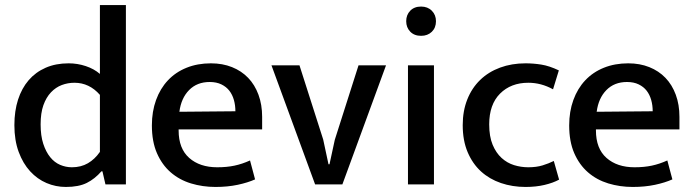

<svg xmlns="http://www.w3.org/2000/svg" viewBox="-20 -731 2748 761"><path d="M376 -711H479V0H398L386 -52H382Q356 -22 324 -6Q292 10 241 10Q201 10 164.5 -5.5Q128 -21 99.5 -52Q71 -83 54 -129Q37 -175 37 -235Q37 -291 51.5 -336Q66 -381 93.5 -413Q121 -445 161 -462.5Q201 -480 252 -480Q287 -480 320 -469Q353 -458 376 -438ZM376 -355Q334 -403 275 -403Q249 -403 225 -394Q201 -385 182 -365Q163 -345 152 -314Q141 -283 141 -238Q141 -193 151.5 -161Q162 -129 179 -108Q196 -87 218.5 -77.5Q241 -68 265 -68Q301 -68 328.5 -84Q356 -100 376 -129Z M1019 -218H688V-214Q688 -142 730 -105Q772 -68 841 -68Q879 -68 909.5 -74.5Q940 -81 971 -95L991 -20Q962 -7 922 1.5Q882 10 834 10Q783 10 737 -4Q691 -18 656.5 -48Q622 -78 602 -124Q582 -170 582 -234Q582 -289 598.5 -334.5Q615 -380 645.5 -412.5Q676 -445 719.5 -462.5Q763 -480 816 -480Q862 -480 899.5 -465Q937 -450 963.5 -422.5Q990 -395 1004.5 -355.5Q1019 -316 1019 -268ZM913 -290Q913 -314 907 -335Q901 -356 889 -371.5Q877 -387 857.5 -396.5Q838 -406 811 -406Q761 -406 729.5 -374Q698 -342 691 -288Z M1401 -472H1510L1337 0H1229L1056 -472H1167L1261 -178L1282 -80H1286L1307 -177Z M1597 0V-472H1700V0ZM1649 -589Q1622 -589 1606 -605.5Q1590 -622 1590 -647Q1590 -672 1606 -688.5Q1622 -705 1649 -705Q1675 -705 1691.5 -688.5Q1708 -672 1708 -647Q1708 -621 1691.5 -605Q1675 -589 1649 -589Z M2074 -68Q2106 -68 2130.5 -75.5Q2155 -83 2175 -93L2196 -19Q2172 -6 2138 2Q2104 10 2063 10Q2011 10 1965.5 -5.5Q1920 -21 1886.5 -51.5Q1853 -82 1833.5 -128Q1814 -174 1814 -235Q1814 -291 1832 -336.5Q1850 -382 1883 -414Q1916 -446 1962 -463Q2008 -480 2063 -480Q2094 -480 2125.5 -475Q2157 -470 2195 -452L2172 -377Q2125 -403 2074 -403Q2005 -403 1962 -360Q1919 -317 1919 -238Q1919 -190 1932.5 -157.5Q1946 -125 1968 -105Q1990 -85 2017.5 -76.5Q2045 -68 2074 -68Z M2673 -218H2342V-214Q2342 -142 2384 -105Q2426 -68 2495 -68Q2533 -68 2563.5 -74.5Q2594 -81 2625 -95L2645 -20Q2616 -7 2576 1.5Q2536 10 2488 10Q2437 10 2391 -4Q2345 -18 2310.5 -48Q2276 -78 2256 -124Q2236 -170 2236 -234Q2236 -289 2252.5 -334.5Q2269 -380 2299.5 -412.5Q2330 -445 2373.5 -462.5Q2417 -480 2470 -480Q2516 -480 2553.5 -465Q2591 -450 2617.5 -422.5Q2644 -395 2658.5 -355.5Q2673 -316 2673 -268ZM2567 -290Q2567 -314 2561 -335Q2555 -356 2543 -371.5Q2531 -387 2511.5 -396.5Q2492 -406 2465 -406Q2415 -406 2383.5 -374Q2352 -342 2345 -288Z"/></svg>

Font: Mukta Vaani Medium
Style: Regular
Weight: 500
Designer: Noopur Datye, Girish Dalvi, Yashodeep Gholap, Pallavi Karambelkar
Foundry: Ek Type
Version: Version 2.538;PS 1.000;hotconv 16.6.51;makeotf.lib2.5.65220;